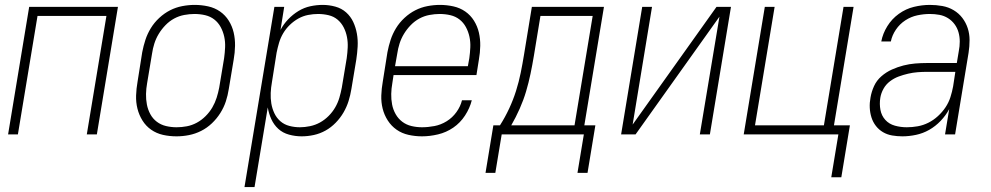

<svg xmlns="http://www.w3.org/2000/svg" viewBox="-20 -548 4040 783"><path d="M13 0 99 -520H461L375 0H334L414 -483H133L53 0Z M700 8Q671 8 644.5 2Q618 -4 596.5 -19Q575 -34 561 -56.5Q547 -79 540.5 -105Q534 -131 535 -159Q536 -187 541 -215L560 -335Q565 -361 573 -385.5Q581 -410 595 -433Q609 -456 629.5 -475Q650 -494 673.5 -506Q697 -518 723 -523Q749 -528 774 -528Q802 -528 829 -522Q856 -516 877.5 -501Q899 -486 913 -463.5Q927 -441 933 -415Q939 -389 938.5 -361Q938 -333 933 -305L913 -185Q909 -159 901 -134.5Q893 -110 878.5 -87Q864 -64 844 -45Q824 -26 800 -14Q776 -2 750.5 3Q725 8 700 8ZM700 -29Q721 -29 742 -33Q763 -37 782.5 -47.5Q802 -58 818.5 -74.5Q835 -91 846 -110Q857 -129 863.5 -149.5Q870 -170 874 -191L894 -311Q897 -333 898 -355Q899 -377 894.5 -398Q890 -419 880 -437.5Q870 -456 854 -468.5Q838 -481 817 -486Q796 -491 773 -491Q753 -491 731.5 -487Q710 -483 690.5 -472.5Q671 -462 655 -445.5Q639 -429 627.5 -410Q616 -391 609.5 -370.5Q603 -350 600 -329L580 -209Q576 -187 575.5 -165Q575 -143 579 -122Q583 -101 593 -82.5Q603 -64 619.5 -51.5Q636 -39 657 -34Q678 -29 700 -29Z M977 215 1099 -520H1139L1124 -426Q1136 -449 1155 -469Q1174 -489 1197 -503Q1220 -517 1245.5 -522.5Q1271 -528 1296 -528Q1322 -528 1347.5 -521Q1373 -514 1391.5 -497.5Q1410 -481 1420.5 -458.5Q1431 -436 1435.5 -410.5Q1440 -385 1438.5 -358Q1437 -331 1433 -305L1413 -185Q1409 -160 1401.5 -136Q1394 -112 1381 -89.5Q1368 -67 1349 -47.5Q1330 -28 1307.5 -15.5Q1285 -3 1260 2.5Q1235 8 1210 8Q1184 8 1158.5 1Q1133 -6 1115 -22.5Q1097 -39 1086.5 -62Q1076 -85 1072 -110L1018 215ZM1203 -29Q1223 -29 1244.5 -33.5Q1266 -38 1285 -48.5Q1304 -59 1320 -75Q1336 -91 1347 -110Q1358 -129 1364 -149.5Q1370 -170 1374 -191L1394 -311Q1397 -333 1398 -354.5Q1399 -376 1395 -397Q1391 -418 1381.5 -436.5Q1372 -455 1356.5 -468Q1341 -481 1320 -486Q1299 -491 1277 -491Q1257 -491 1236.5 -487Q1216 -483 1197 -472.5Q1178 -462 1162 -446.5Q1146 -431 1135 -412.5Q1124 -394 1118 -373.5Q1112 -353 1108 -333L1089 -213Q1085 -191 1084 -169Q1083 -147 1086.5 -126Q1090 -105 1099 -86Q1108 -67 1123.5 -53.5Q1139 -40 1160 -34.5Q1181 -29 1203 -29Z M1701 8Q1673 8 1646 2Q1619 -4 1597.5 -19Q1576 -34 1561.5 -56.5Q1547 -79 1540.5 -105Q1534 -131 1535 -159Q1536 -187 1541 -215L1560 -335Q1565 -361 1573 -385.5Q1581 -410 1595 -433Q1609 -456 1629.5 -475Q1650 -494 1673.5 -506Q1697 -518 1723 -523Q1749 -528 1774 -528Q1802 -528 1829 -522Q1856 -516 1877.5 -501Q1899 -486 1913 -463.5Q1927 -441 1933 -415Q1939 -389 1938.5 -361Q1938 -333 1933 -305L1923 -242H1585L1580 -209Q1576 -187 1575.5 -165Q1575 -143 1579 -122Q1583 -101 1593.5 -82.5Q1604 -64 1620.5 -51.5Q1637 -39 1658 -34Q1679 -29 1701 -29Q1726 -29 1752 -34Q1778 -39 1801.5 -53.5Q1825 -68 1841.5 -91Q1858 -114 1864 -139H1904Q1896 -107 1876.5 -77Q1857 -47 1828.5 -27.5Q1800 -8 1766.5 0Q1733 8 1701 8ZM1591 -278H1888L1894 -311Q1897 -333 1898 -355Q1899 -377 1894.5 -398Q1890 -419 1880 -437.5Q1870 -456 1854 -468.5Q1838 -481 1817 -486Q1796 -491 1773 -491Q1753 -491 1731.5 -487Q1710 -483 1690.5 -472.5Q1671 -462 1655 -445.5Q1639 -429 1627.5 -410Q1616 -391 1609.5 -370.5Q1603 -350 1600 -329Z M2335 157 2361 0H2026L2000 157H1960L1992 -37H2019Q2040 -70 2056.5 -105.5Q2073 -141 2084.5 -177.5Q2096 -214 2103.5 -251Q2111 -288 2117 -325L2149 -520H2443L2363 -37H2408L2376 157ZM2323 -37 2397 -483H2184L2157 -319Q2151 -283 2143.5 -247Q2136 -211 2125.5 -175.5Q2115 -140 2099.5 -105Q2084 -70 2065 -37Z M2513 0 2599 -520H2639L2560 -40L2902 -520H2961L2875 0H2834L2914 -480L2572 0Z M3370 175 3399 0H3013L3099 -520H3139L3059 -37H3340L3420 -520H3461L3381 -37H3446L3411 175Z M3660 8Q3639 8 3618.5 4.5Q3598 1 3581 -9Q3564 -19 3552 -34.5Q3540 -50 3534 -69Q3528 -88 3527 -108.5Q3526 -129 3530 -150Q3534 -174 3544.5 -197Q3555 -220 3574.5 -237Q3594 -254 3617.5 -264.5Q3641 -275 3664.5 -281Q3688 -287 3712 -289Q3736 -291 3760 -291H3882L3890 -339Q3894 -359 3894 -378.5Q3894 -398 3889 -416Q3884 -434 3873 -449Q3862 -464 3846 -474Q3830 -484 3811 -487.5Q3792 -491 3772 -491Q3747 -491 3721 -485.5Q3695 -480 3672 -465Q3649 -450 3633.5 -427Q3618 -404 3613 -379H3574Q3580 -411 3598.5 -441Q3617 -471 3645.5 -491.5Q3674 -512 3707 -520Q3740 -528 3772 -528Q3798 -528 3823 -523.5Q3848 -519 3869 -506.5Q3890 -494 3904.5 -475Q3919 -456 3926.5 -433Q3934 -410 3934 -384.5Q3934 -359 3930 -333L3875 0H3834L3851 -103Q3837 -77 3816 -55Q3795 -33 3769.5 -18.5Q3744 -4 3715.5 2Q3687 8 3660 8ZM3678 -29Q3700 -29 3722.5 -33Q3745 -37 3766 -47.5Q3787 -58 3805 -74.5Q3823 -91 3836 -110.5Q3849 -130 3856 -152Q3863 -174 3867 -196L3876 -255H3760Q3741 -255 3722 -253.5Q3703 -252 3683.5 -247.5Q3664 -243 3645 -236Q3626 -229 3609.5 -216.5Q3593 -204 3583 -186Q3573 -168 3570 -149Q3566 -124 3570.5 -100Q3575 -76 3590.5 -59Q3606 -42 3629.5 -35.5Q3653 -29 3678 -29Z"/></svg>

Font: Iosevka SS04 XLt Obl
Style: Regular
Weight: 200
Italic angle: -9°
Monospace: yes
Designer: Belleve Invis
Foundry: Belleve Invis
Version: Version 19.0.0; ttfautohint (v1.8.4)